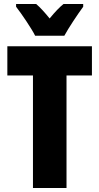

<svg xmlns="http://www.w3.org/2000/svg" viewBox="-20 -947 500 967"><path d="M157 -767H304C325 -806 371 -875 399 -913V-927H300C280 -911 257 -887 230 -854C204 -886 182 -910 162 -927H61V-913C87 -880 140 -802 157 -767ZM315 0V-567H443V-714H17V-567H146V0Z"/></svg>

Font: Noto Sans Devanagari ExtraCondensed Black
Style: Regular
Weight: 900
Width: 2
Designer: Jelle Bosma - Monotype Design Team
Foundry: Monotype Imaging Inc.
Version: Version 2.004